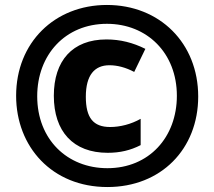

<svg xmlns="http://www.w3.org/2000/svg" viewBox="-20 -744 864 774"><path d="M413 10C629 10 779 -143 779 -355C779 -570 624 -724 411 -724C200 -724 45 -572 45 -358C45 -152 190 10 413 10ZM413 -66C251 -66 130 -182 130 -356C130 -523 243 -648 411 -648C573 -648 693 -530 693 -358C693 -191 581 -66 413 -66ZM414 -128C464 -128 506 -138 547 -159V-265C508 -243 464 -232 424 -232C356 -232 326 -269 326 -354C326 -441 361 -481 421 -481C453 -481 487 -472 521 -454L566 -547C516 -572 465 -585 409 -585C272 -585 197 -499 197 -358C197 -214 275 -128 414 -128Z"/></svg>

Font: Noto Sans Devanagari UI Condensed Black
Style: Regular
Weight: 900
Width: 3
Designer: Jelle Bosma - Monotype Design Team
Foundry: Monotype Imaging Inc.
Version: Version 2.004